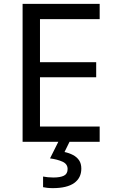

<svg xmlns="http://www.w3.org/2000/svg" viewBox="-20 -734 596 994"><path d="M496 0H97V-714H496V-635H187V-412H478V-334H187V-79H496ZM401 139Q401 187 364 213.5Q327 240 253 240Q238 240 224.5 238.5Q211 237 203 235V180Q212 182 227 183.5Q242 185 256 185Q292 185 311 175.5Q330 166 330 141Q330 115 303.5 103Q277 91 239 86L282 0H340L314 53Q338 58 358 68.5Q378 79 389.5 96Q401 113 401 139Z"/></svg>

Font: Noto Sans Ambassadori
Style: Regular
Weight: 400
Designer: Monotype Design Team
Foundry: Monotype Imaging Inc.
Version: Version 2.013